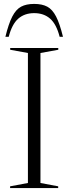

<svg xmlns="http://www.w3.org/2000/svg" viewBox="-20 -960 348 980"><path d="M277 -9V0H31.5V-9L122.5 -26V-689.5L32 -706V-715H277.5V-706L186.5 -689.5V-26ZM154.5 -893Q105.5 -893 73.2 -864.8Q41 -836.5 24.5 -772H7.5Q24 -839.5 42.8 -875.8Q61.5 -912 87.8 -926Q114 -940 154.5 -940Q195 -940 221.2 -926Q247.5 -912 266.2 -875.8Q285 -839.5 301.5 -772H284.5Q268 -836.5 235.8 -864.8Q203.5 -893 154.5 -893Z"/></svg>

Font: Newsreader 72pt Light
Style: Regular
Weight: 300
Designer: Hugues Gentile
Foundry: Production Type
Version: Version 1.003; ttfautohint (v1.8.3)